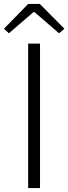

<svg xmlns="http://www.w3.org/2000/svg" viewBox="-36 -949 345 969"><path d="M106 0H166V-729H106ZM-16 -804 9 -781 133 -888H138L262 -781L289 -804L165 -929H106Z"/></svg>

Font: Noto Sans CJK KR Light
Style: Regular
Weight: 300
Designer: Ryoko NISHIZUKA (kana & ideographs); Paul D. Hunt (Latin, Greek & Cyrillic); Wenlong ZHANG (bopomofo); Sandoll Communica
Foundry: Adobe Systems Incorporated
Version: Version 1.004;PS 1.004;hotconv 1.0.82;makeotf.lib2.5.63406